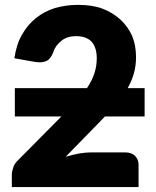

<svg xmlns="http://www.w3.org/2000/svg" viewBox="-20 -756 631 776"><path d="M403.8 -285.2 388.2 -268.6 245.6 -122.6Q280.3 -132.3 299.8 -135.7Q327.1 -140.1 350.1 -140.1H485.8Q510.7 -140.1 525.4 -126.5Q540 -111.8 540 -89.8V0H27.8V-49.8Q27.8 -63 34.2 -81.1Q39.6 -96.7 55.2 -110.8L228 -285.2H40V-399.9H331.5Q351.6 -429.7 361.3 -459Q371.1 -488.3 371.1 -520Q371.1 -563.5 350.6 -586.9Q329.6 -609.9 287.1 -609.9Q252 -609.9 229 -591.8Q204.1 -572.3 195.8 -546.4Q185.5 -518.1 168.5 -509.8Q150.9 -501 120.1 -505.9L38.1 -520.5Q46.4 -577.1 68.8 -615.7Q91.3 -655.8 125.5 -683.1Q159.7 -710.4 202.6 -723.6Q246.6 -736.3 295.9 -736.3Q353 -736.3 393.6 -721.2Q435.1 -705.6 466.8 -676.8Q496.6 -649.4 514.2 -610.4Q529.8 -572.8 529.8 -524.9Q529.8 -489.7 521 -459Q512.2 -428.7 496.1 -399.9H564.5V-285.2Z"/></svg>

Font: Lato-ExtraBold
Style: Regular
Weight: 500
Designer: Lukasz Dziedzic with Adam Twardoch and Botio Nikoltchev
Foundry: tyPoland Lukasz Dziedzic
Version: ""